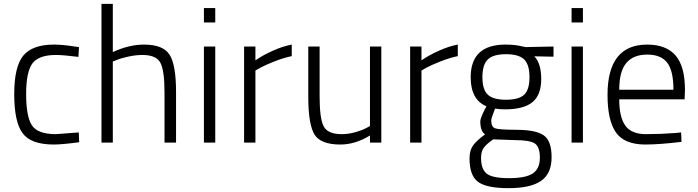

<svg xmlns="http://www.w3.org/2000/svg" viewBox="-20 -742 3632 999"><path d="M261 -510Q306 -510 368 -500L391 -497L388 -446Q309 -456 271 -456Q182 -456 149 -412.5Q116 -369 116 -252.5Q116 -136 146 -90Q176 -44 271 -44L390 -53L392 -2Q303 10 260 10Q141 10 97.5 -49Q54 -108 54 -252Q54 -396 101.5 -453Q149 -510 261 -510Z M567 0H508V-722H567V-471Q651 -510 729 -510Q829 -510 862.5 -457Q896 -404 896 -263V0H836V-260Q836 -375 814.5 -415.5Q793 -456 721 -456Q686 -456 647.5 -447.5Q609 -439 588 -430L567 -422Z M1041 0V-500H1100V0ZM1041 -625V-700H1100V-625Z M1250 0V-500H1309V-428Q1346 -454 1399.5 -478Q1453 -502 1498 -510V-450Q1455 -441 1408 -422.5Q1361 -404 1335 -390L1309 -375V0Z M1905 -500H1964V0H1905V-37Q1828 10 1751 10Q1649 10 1616.5 -42Q1584 -94 1584 -239V-500H1643V-240Q1643 -124 1664.5 -84Q1686 -44 1758 -44Q1793 -44 1830 -54.5Q1867 -65 1886 -76L1905 -86Z M2114 0V-500H2173V-428Q2210 -454 2263.5 -478Q2317 -502 2362 -510V-450Q2319 -441 2272 -422.5Q2225 -404 2199 -390L2173 -375V0Z M2850 76Q2850 161 2795.5 199Q2741 237 2626 237Q2511 237 2467 204Q2423 171 2423 83Q2423 41 2441 15.5Q2459 -10 2504 -43Q2479 -59 2479 -111Q2479 -127 2503 -174L2511 -189Q2429 -223 2429 -340Q2429 -510 2610 -510Q2661 -510 2700 -500L2715 -497L2860 -500V-447L2760 -449Q2796 -413 2796 -330.5Q2796 -248 2750.5 -210.5Q2705 -173 2607 -173Q2578 -173 2556 -177Q2536 -128 2536 -115Q2536 -82 2555.5 -74.5Q2575 -67 2672 -66.5Q2769 -66 2809.5 -37.5Q2850 -9 2850 76ZM2483 79Q2483 139 2513 162Q2543 185 2629 185Q2715 185 2752 160.5Q2789 136 2789 78.5Q2789 21 2762 4Q2735 -13 2659 -13L2546 -17Q2509 9 2496 28.5Q2483 48 2483 79ZM2490 -341Q2490 -276 2518 -249.5Q2546 -223 2612.5 -223Q2679 -223 2707 -249Q2735 -275 2735 -340.5Q2735 -406 2707 -433Q2679 -460 2612.5 -460Q2546 -460 2518 -432.5Q2490 -405 2490 -341Z M2954 0V-500H3013V0ZM2954 -625V-700H3013V-625Z M3494 -50 3524 -53 3526 -4Q3413 10 3335 10Q3227 9 3184 -54Q3141 -117 3141 -248Q3141 -510 3347 -510Q3446 -510 3495 -453.5Q3544 -397 3544 -273L3542 -225H3202Q3202 -133 3233.5 -88.5Q3265 -44 3341.5 -44Q3418 -44 3494 -50ZM3202 -275H3484Q3484 -374 3451.5 -416Q3419 -458 3347.5 -458Q3276 -458 3239 -414.5Q3202 -371 3202 -275Z"/></svg>

Font: Titillium Web[RUS by Daymarius]
Style: Regular
Weight: 300
Designer: Cyrillization by Daymarius
Foundry: Cyrillization by Daymarius
Version: Version 1.002 September 12, 2018